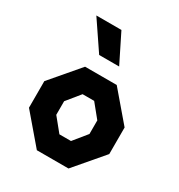

<svg xmlns="http://www.w3.org/2000/svg" viewBox="-191 -949 1003 1077"><g transform="rotate(30 310.0 -411.0)"><path d="M207.5 0H412.5L570 -184.5V-356.5L412.5 -541H207.5L50 -356.5V-184.5ZM118.5 -821.5 243 -637.5H372.5L281 -821.5ZM202.5 -226.5V-314.5L272.5 -400.5H347.5L417.5 -314.5V-226.5L347.5 -140.5H272.5Z"/></g></svg>

Font: Monaspace Krypton ExtraBold
Style: Regular
Weight: 800
Designer: Riley Cran & the Lettermatic Team
Foundry: Lettermatic
Version: Version 1.101 (Monaspace Krypton)